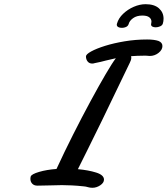

<svg xmlns="http://www.w3.org/2000/svg" viewBox="-20 -893 800 916"><path d="M420.9 2.9Q409.7 2.9 399.9 0Q388.7 -3.4 379.9 -3.9Q347.7 -7.3 322.5 -8.5Q297.4 -9.8 275.4 -9.8Q250 -9.8 218.8 -8.5Q187.5 -7.3 158.7 -7.3Q142.6 -7.3 133.8 -16.6Q125 -25.9 125 -39.6Q125 -44.9 126.5 -50.8Q129.9 -62 166.3 -72.8Q202.6 -83.5 249.5 -86.9Q288.1 -170.4 328.9 -251.2Q369.6 -332 412.1 -410.6Q453.6 -487.3 484.6 -540Q515.6 -592.8 532.7 -615.2L484.4 -604Q472.7 -600.6 459.5 -597.7Q446.3 -594.7 431.6 -591.8Q426.3 -589.8 419.9 -589.8Q405.8 -589.8 397.9 -599.9Q390.1 -609.9 390.1 -624Q390.1 -633.8 414.8 -647.5Q439.5 -661.1 481.4 -674.3Q522 -687 574 -695.8Q626 -704.6 682.1 -704.6Q715.3 -704.6 735.8 -697.8Q754.9 -690.4 754.9 -673.3Q754.9 -655.3 736.3 -640.6Q717.8 -626 694.3 -626Q689.5 -626 681.6 -627Q678.7 -627.4 675.5 -627.4Q672.4 -627.4 668.9 -627.4Q650.9 -627.4 635.3 -626.7Q619.6 -626 605.5 -625Q606.4 -618.2 606.4 -617.7Q606.4 -610.8 604 -604.7Q601.6 -598.6 599.1 -593.3L467.3 -319.8Q422.9 -228.5 395.8 -174.6Q368.7 -120.6 351.6 -85.9Q401.4 -81.5 438.7 -69.8Q476.1 -58.1 476.1 -36.1Q476.1 -21 458.3 -9Q440.4 2.9 420.9 2.9ZM722.7 -762.7Q713.4 -762.7 707 -766.1Q700.7 -769.5 700.7 -776.4Q700.7 -778.3 701.7 -783.2Q702.6 -788.1 702.6 -789.6Q702.6 -802.2 692.1 -810.5Q681.6 -818.8 659.2 -818.8Q632.3 -818.8 615 -806.4Q597.7 -793.9 593.8 -778.3Q590.3 -766.6 576.4 -762.5Q562.5 -758.3 549.8 -761.7Q537.1 -765.1 537.1 -775.4L538.1 -780.3Q545.4 -806.2 567.4 -827.1Q589.4 -848.1 618.2 -860.6Q647 -873 674.8 -873Q716.3 -873 738.3 -853.3Q760.3 -833.5 760.3 -804.2Q760.3 -791 756.8 -780.3Q754.4 -772 743.9 -767.3Q733.4 -762.7 722.7 -762.7Z"/></svg>

Font: Damion
Style: Regular
Weight: 400
Designer: Vernon Adams
Foundry: Vernon Adams
Version: Version 1.100; ttfautohint (v1.8.4.7-5d5b)